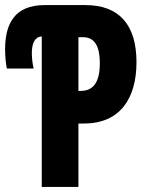

<svg xmlns="http://www.w3.org/2000/svg" viewBox="-29 -734 579 754"><path d="M135 -591V0H279V-249H301C443 -249 507 -348 507 -490C507 -635 440 -714 307 -714H146C28 -714 -9 -640 -9 -540C-9 -513 -6 -482 -2 -465H103C99 -482 96 -506 96 -525C96 -565 108 -589 135 -591ZM288 -377H279V-588H296C339 -588 363 -559 363 -485C363 -408 335 -377 288 -377Z"/></svg>

Font: Noto Sans Mono Condensed ExtraBold
Style: Regular
Weight: 800
Width: 3
Designer: Monotype Design Team
Foundry: Monotype Imaging Inc.
Version: Version 2.014